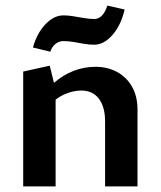

<svg xmlns="http://www.w3.org/2000/svg" viewBox="-20 -667 575 687"><path d="M356 0V-233Q356 -284 334 -313.5Q312 -343 271 -343Q249 -343 225 -335Q201 -327 181 -312Q161 -297 148 -275L112 -300Q140 -342 173 -370.5Q206 -399 243.5 -413.5Q281 -428 322 -428Q364 -428 398 -410Q432 -392 452 -357.5Q472 -323 472 -275V0ZM63 0V-411L158 -432L179 -346V0ZM160 -482 98 -497Q111 -546 141.5 -579Q172 -612 207 -612Q223 -612 241.5 -609Q260 -606 280 -602.5Q300 -599 317 -599Q333 -599 345 -611.5Q357 -624 364 -647L426 -633Q413 -577 382.5 -542Q352 -507 317 -507Q298 -507 279 -510.5Q260 -514 242 -517Q224 -520 207 -520Q191 -520 178.5 -510Q166 -500 160 -482Z"/></svg>

Font: Ysabeau Office
Style: Bold
Weight: 700
Designer: Christian Thalmann (Catharsis Fonts)
Version: Version 2.001;gftools[0.9.30]; featfreeze: tnum,lnum,ss02